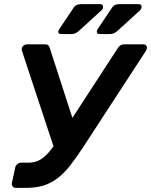

<svg xmlns="http://www.w3.org/2000/svg" viewBox="-20 -916 737 936"><path d="M58 0Q47 0 41.5 -7Q36 -14 38 -24L54 -98Q56 -109 64.5 -116Q73 -123 83 -123H120Q149 -123 172.5 -135.5Q196 -148 219.5 -175.5Q243 -203 271 -246L554 -681Q560 -691 568 -695.5Q576 -700 585 -700H678Q687 -700 692.5 -694Q698 -688 696 -680Q695 -675 693 -671Q691 -667 688 -663L389 -204Q353 -149 323 -110.5Q293 -72 261 -47.5Q229 -23 192 -11.5Q155 0 104 0ZM250 -175 87 -668Q86 -671 86 -673.5Q86 -676 86 -678Q87 -688 95 -694Q103 -700 113 -700H200Q210 -700 215 -695.5Q220 -691 223 -681L342 -313ZM465 -750Q451 -750 452 -763Q452 -766 454 -770Q456 -774 458 -777L525 -877Q531 -887 540.5 -891.5Q550 -896 566 -896H654Q672 -896 670 -880Q669 -872 662 -865L551 -764Q535 -750 516 -750ZM278 -750Q263 -750 264 -763Q265 -766 267 -770Q269 -774 271 -777L338 -877Q344 -887 353.5 -891.5Q363 -896 379 -896H466Q484 -896 482 -880Q482 -872 474 -865L363 -764Q347 -750 329 -750Z"/></svg>

Font: Rubik Light Medium
Style: Italic
Weight: 500
Italic angle: -12°
Version: Version 2.104